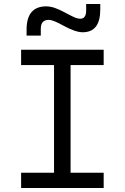

<svg xmlns="http://www.w3.org/2000/svg" viewBox="-20 -943 626 963"><path d="M85.9 0V-76.7H251V-616.7H85.9V-693.4H500V-616.7H334V-76.7H500V0ZM113.3 -764.6V-793.9Q113.3 -911.1 211.9 -911.1Q231.9 -911.1 254.9 -903.3Q277.8 -895.5 306.2 -879.9Q334.5 -864.7 351.6 -856.9Q368.7 -849.1 382.3 -849.1Q412.1 -849.1 412.1 -890.1V-922.9H482.9V-895Q482.9 -781.2 394.5 -781.2Q358.4 -781.2 296.9 -814.9Q274.4 -827.6 255.9 -835.4Q237.3 -843.3 224.1 -843.3Q184.6 -843.3 184.6 -798.8V-764.6Z"/></svg>

Font: Cascadia Mono SemiLight
Style: Regular
Weight: 350
Monospace: yes
Designer: Aaron Bell
Foundry: Saja Typeworks
Version: Version 2404.023; ttfautohint (v1.8.4)